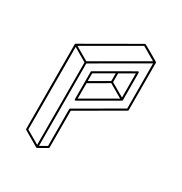

<svg xmlns="http://www.w3.org/2000/svg" viewBox="-206 -982 1143 1208"><g transform="rotate(30 366.0 -378.5)"><path d="M233.9 75.2H231.9L231 74.7H230.5L120.6 10.3Q117.2 8.3 117.2 4.9L115.2 -609.9Q115.7 -612.8 118.7 -614.7Q497.1 -833.5 499 -833.5Q501 -833.5 557.6 -800.8L613.3 -768.1L614.3 -767.1Q614.3 -766.6 614.7 -766.6L615.7 -764.2L616.7 -419.9Q616.7 -416 613.3 -414.1L302.7 -234.4L303.2 32.2Q303.2 36.1 299.8 38.1Q236.3 75.2 233.9 75.2ZM227.1 57.1 225.6 -541 128.9 -597.7 130.4 1ZM231.9 -552.7 595.7 -762.7 499 -818.8 135.3 -608.9ZM240.2 57.1 290 28.8 289.1 -238.3Q289.6 -242.2 292.5 -244.1L603.5 -423.8L602.5 -751.5L238.8 -541ZM295.9 -303.7Q289.1 -303.7 289.1 -310.5L288.6 -509.3Q288.6 -512.7 292 -515.1Q544.4 -661.1 546.4 -661.1Q553.2 -661.1 553.2 -654.3L553.7 -455.1Q553.2 -451.7 550.3 -450.2Q297.4 -303.7 295.9 -303.7ZM301.8 -449.2 430.2 -523.4V-579.6L301.8 -505.4ZM302.2 -322.3 533.7 -455.6 437 -512.2 302.2 -434.1ZM540.5 -467.3 540 -642.6 443.4 -586.9V-523.4Z"/></g></svg>

Font: 3D Isometric
Style: Regular
Weight: 400
Designer: GGBotNet
Version: 1.10